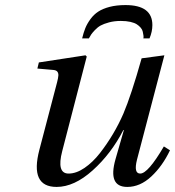

<svg xmlns="http://www.w3.org/2000/svg" viewBox="-20 -718 684 750"><path d="M575.2 -620.1Q575.2 -594.2 564 -567.9H540Q541.5 -572.8 540.3 -579.8Q539.1 -586.9 537.6 -594.5Q536.1 -602.1 529.8 -609.6Q523.4 -617.2 514.4 -623Q505.4 -628.9 489.3 -632.6Q473.1 -636.2 452.1 -636.2Q426.8 -636.2 406 -630.6Q385.3 -625 373.3 -618.4Q361.3 -611.8 350.3 -600.1Q339.4 -588.4 336.2 -583.3Q333 -578.1 327.1 -567.9H300.8Q306.2 -590.3 313.2 -607.9Q320.3 -625.5 333.3 -643.3Q346.2 -661.1 363.8 -672.6Q381.3 -684.1 408.4 -691.2Q435.5 -698.2 470.2 -698.2Q575.2 -698.2 575.2 -620.1ZM126 -450.2 131.8 -474.1 314 -502 318.8 -497.1 223.1 -127.9Q200.2 -40 248 -40Q277.8 -40 310.1 -62Q342.3 -84 370.1 -119.6Q397.9 -155.3 421.1 -194.3Q444.3 -233.4 461.9 -273.9Q492.7 -346.2 533.2 -490.2L622.1 -502L515.1 -94.2Q501.5 -40 527.8 -40Q558.1 -40 620.1 -146L644 -130.9Q614.7 -69.3 571 -28.6Q527.3 12.2 477.1 12.2Q400.4 12.2 431.2 -96.2L463.9 -210H461.9Q414.1 -117.2 342 -52.5Q270 12.2 201.2 12.2Q95.7 12.2 133.8 -132.8L203.1 -397Q207.5 -414.1 208 -423.1Q208.5 -432.1 204.1 -438Q199.7 -443.8 188 -444.8Z"/></svg>

Font: Linguistics Pro
Style: Italic
Weight: 400
Italic angle: -12°
Designer: Stefan Peev, Context Ltd
Foundry: Stefan Peev, Context Ltd
Version: Version 001.000